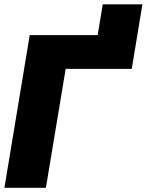

<svg xmlns="http://www.w3.org/2000/svg" viewBox="-20 -895 699 915"><path d="M418.9 -566.9 469.7 -874.5H658.7L607.9 -566.9ZM633.3 -727.5 606.4 -566.9H293L198.7 0H1L121.6 -727.5Z"/></svg>

Font: Inter 16pt Black
Style: Italic
Weight: 900
Italic angle: -9.3988°
Version: Version 4.001;git-66647c0bb